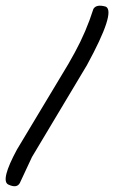

<svg xmlns="http://www.w3.org/2000/svg" viewBox="-52 -668 401 675"><path d="M320.3 -644.5Q355.5 -626 253.9 -439.5L60.5 -116.2L17.6 -24.4Q6.8 -4.9 -23.4 -19.5Q-50.8 -34.2 7.8 -142.6L188.5 -443.4L210.9 -483.4Q251 -556.6 276.4 -636.7Q287.1 -654.3 320.3 -644.5Z"/></svg>

Font: Sue Ellen Francisco
Style: Regular
Weight: 400
Designer: Kimberly Geswein
Foundry: Kimberly Geswein
Version: Version 1.002 2007